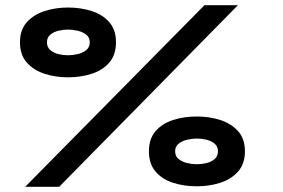

<svg xmlns="http://www.w3.org/2000/svg" viewBox="-20 -720 1090 740"><path d="M77 0 768 -700H897L208 0ZM242 -422Q194.5 -422 152.2 -435.5Q110 -449 83.5 -478.8Q57 -508.5 57 -557Q57 -605 83.5 -634.5Q110 -664 152.2 -677.5Q194.5 -691 242 -691Q291 -691 333.2 -677.5Q375.5 -664 401.2 -634.5Q427 -605 427 -557Q427 -508.5 401.2 -478.8Q375.5 -449 333.2 -435.5Q291 -422 242 -422ZM242 -507Q260 -507 279.5 -511.5Q299 -516 312.5 -527Q326 -538 326 -557Q326 -575.5 312.5 -586.2Q299 -597 279.5 -601.5Q260 -606 242 -606Q224 -606 205.2 -601.5Q186.5 -597 173.8 -586.2Q161 -575.5 161 -557Q161 -538 173.8 -527Q186.5 -516 205.2 -511.5Q224 -507 242 -507ZM739 -2Q689 -2 647 -15.5Q605 -29 579.5 -58.8Q554 -88.5 554 -137Q554 -185 579.5 -214.5Q605 -244 647 -257.5Q689 -271 739 -271Q786.5 -271 828.8 -257.5Q871 -244 897.5 -214.5Q924 -185 924 -137Q924 -88.5 897.5 -58.8Q871 -29 828.8 -15.5Q786.5 -2 739 -2ZM739 -87Q757 -87 775.8 -91.5Q794.5 -96 807.2 -107Q820 -118 820 -137Q820 -155.5 807.2 -166.2Q794.5 -177 775.8 -181.5Q757 -186 739 -186Q721 -186 701.5 -181.5Q682 -177 668.5 -166.2Q655 -155.5 655 -137Q655 -118 668.5 -107Q682 -96 701.5 -91.5Q721 -87 739 -87Z"/></svg>

Font: Trispace Expanded ExtraBold
Style: Regular
Weight: 800
Width: 7
Designer: Tyler Finck
Foundry: Etcetera Type Company
Version: Version 1.210; ttfautohint (v1.8.3)